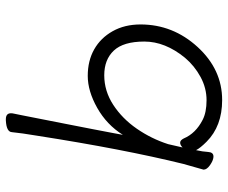

<svg xmlns="http://www.w3.org/2000/svg" viewBox="-80 -670 761 640"><g transform="rotate(90 300.0 -349.5)"><path d="M545 -648 526 -581Q477 -382 432 -94Q423 -40 420 -9Q419 9 381 11H377Q357 11 357 -6Q357 -11 358.5 -17Q360 -23 363.5 -41.5Q367 -60 375.5 -102.5Q384 -145 393 -191.5Q402 -238 410 -278.5Q418 -319 423 -346.5Q428 -374 429 -379Q395 -325 339 -293.5Q283 -262 232.5 -262Q182 -262 144 -283.5Q106 -305 83.5 -345Q61 -385 61 -438Q61 -546 136 -628Q211 -710 313 -710Q400 -710 452 -658Q473 -637 480 -623Q485 -645 486 -663Q487 -681 501 -681H503Q515 -680 530 -669.5Q545 -659 545 -648ZM471 -578Q463 -570 455 -570Q447 -570 441 -582Q424 -622 379 -645Q354 -658 313.5 -658Q273 -658 236 -638Q199 -618 172 -586Q118 -520 118 -450.5Q118 -381 148 -349Q178 -317 230.5 -317Q283 -317 329 -347Q375 -377 408.5 -425.5Q442 -474 460 -530Z"/></g></svg>

Font: LXGW WenKai Light
Style: Regular
Weight: 300
Designer: LXGW / Fontworks Inc.
Foundry: LXGW / Fontworks Inc.
Version: Version 1.501; October 10, 2024